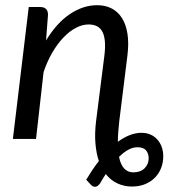

<svg xmlns="http://www.w3.org/2000/svg" viewBox="-20 -534 648 738"><path d="M492.5 128.5Q520 128.5 535.8 112.8Q551.5 97 551.5 74Q551.5 57 541.8 44.5Q532 32 508.5 32Q490.5 32 472.8 41.8Q455 51.5 437.5 69Q449.5 128.5 492.5 128.5ZM438.5 -69Q436 -46.5 434.5 -26.5Q433 -6.5 433 11Q455.5 -5.5 478.2 -14.5Q501 -23.5 524 -23.5Q543.5 -23.5 559 -16.5Q574.5 -9.5 585.2 2.8Q596 15 601.8 31.5Q607.5 48 607.5 67Q607.5 89.5 599.8 110.5Q592 131.5 576.5 147.8Q561 164 538.5 173.5Q516 183 487 183Q457.5 183 431.8 171.2Q406 159.5 386.5 135Q381 143.5 375.5 152.5Q370 161.5 364.5 171Q356 182.5 347.5 183.8Q339 185 331 178L311.5 157Q323 137.5 335 119.5Q347 101.5 360 85Q350 55.5 346.8 17Q343.5 -21.5 349.5 -70L381.5 -322.5Q388.5 -382.5 374 -411.2Q359.5 -440 320.5 -440Q296.5 -440 271.8 -427Q247 -414 224 -390Q201 -366 181.2 -332.2Q161.5 -298.5 147.5 -257L118.5 0H29.5L90.5 -507H134.5Q164.5 -507 164.5 -477L157 -378.5Q197.5 -445.5 248.5 -479.8Q299.5 -514 353.5 -514Q385.5 -514 409.8 -501.2Q434 -488.5 449.2 -464Q464.5 -439.5 470 -403.8Q475.5 -368 470 -322.5Z"/></svg>

Font: Lato 2
Style: Italic
Weight: 400
Italic angle: -7°
Designer: Lukasz Dziedzic with Adam Twardoch and Botio Nikoltchev
Foundry: tyPoland Lukasz Dziedzic
Version: Version 2.015; 2015-08-06; http://www.latofonts.com/